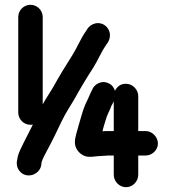

<svg xmlns="http://www.w3.org/2000/svg" viewBox="-20 -708 727 800"><path d="M107 -688C79 -688 56 -665 56 -637V-239C56 -211 79 -188 107 -188C110 -188 114 -188 117 -189C105 -164 94 -145 83 -122C73 -101 54 -68 52 -44L50 -34C49 -20 52 -7 61 4C89 40 146 21 152 -21L153 -31C157 -47 169 -66 175 -79C196 -117 218 -163 238 -205C255 -240 271 -262 290 -295C315 -340 341 -384 368 -425C388 -457 402 -492 423 -522L430 -532C446 -559 437 -589 416 -603C390 -621 359 -609 345 -589L338 -578C317 -549 301 -509 282 -479C254 -435 227 -391 201 -344C186 -318 171 -298 158 -273V-637C158 -665 135 -688 107 -688ZM435 -60H454V20C454 48 477 72 505 72C533 72 556 48 556 20V-60H587C614 -60 638 -83 638 -110C638 -137 614 -162 587 -162H556V-308C556 -335 532 -359 505 -359C484 -359 469 -349 459 -330C454 -345 445 -356 430 -362C400 -375 371 -354 364 -334C353 -313 347 -295 336 -274C324 -247 317 -215 308 -187C303 -165 292 -139 292 -114C292 -85 318 -58 345 -55C364 -53 383 -58 401 -58C414 -58 420 -60 435 -60ZM454 -162H435C424 -162 415 -162 408 -161C408 -160 408 -160 407 -160C410 -177 416 -192 421 -210C424 -223 436 -247 440 -256C442 -266 451 -277 454 -286Z"/></svg>

Font: Electronic
Style: UltBlk
Weight: 500
Version: Version 1.011